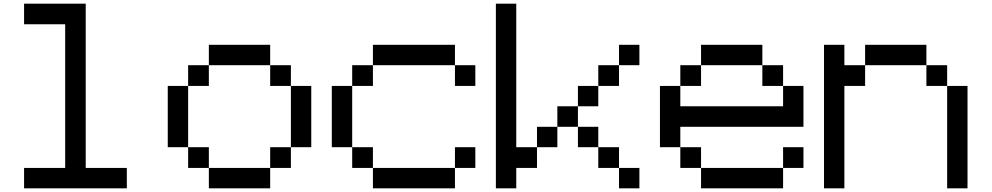

<svg xmlns="http://www.w3.org/2000/svg" viewBox="-20 -1020 5372 1040"><path d="M110.4 0Q110.4 -27.3 110.4 -110.4Q166 -110.4 333 -110.4Q333 -305.7 333 -888.7Q277.3 -888.7 110.4 -888.7Q110.4 -917 110.4 -1000Q194.3 -1000 444.3 -1000Q444.3 -777.3 444.3 -110.4Q500 -110.4 667 -110.4Q667 -83 667 0Q527.3 0 110.4 0Z M1111.3 0Q1111.3 -27.3 1111.3 -110.4Q1194.3 -110.4 1443.4 -110.4Q1443.4 -83 1443.4 0Q1360.4 0 1111.3 0ZM999 -110.4Q999 -138.7 999 -222.7Q1027.3 -222.7 1111.3 -222.7Q1111.3 -194.3 1111.3 -110.4Q1083 -110.4 999 -110.4ZM1443.4 -110.4Q1443.4 -138.7 1443.4 -222.7Q1471.7 -222.7 1555.7 -222.7Q1555.7 -194.3 1555.7 -110.4Q1527.3 -110.4 1443.4 -110.4ZM888.7 -222.7Q888.7 -305.7 888.7 -554.7Q916 -554.7 999 -554.7Q999 -471.7 999 -222.7Q971.7 -222.7 888.7 -222.7ZM1555.7 -222.7Q1555.7 -305.7 1555.7 -554.7Q1583 -554.7 1666 -554.7Q1666 -471.7 1666 -222.7Q1638.7 -222.7 1555.7 -222.7ZM999 -554.7Q999 -583 999 -667Q1027.3 -667 1111.3 -667Q1111.3 -638.7 1111.3 -554.7Q1083 -554.7 999 -554.7ZM1443.4 -554.7Q1443.4 -583 1443.4 -667Q1471.7 -667 1555.7 -667Q1555.7 -638.7 1555.7 -554.7Q1527.3 -554.7 1443.4 -554.7ZM1111.3 -667Q1111.3 -694.3 1111.3 -777.3Q1194.3 -777.3 1443.4 -777.3Q1443.4 -750 1443.4 -667Q1381.8 -667 1194.3 -667Q1173.8 -667 1111.3 -667Z M2000 0Q2000 -27.3 2000 -110.4Q2110.4 -110.4 2444.3 -110.4Q2444.3 -83 2444.3 0Q2333 0 2000 0ZM1887.7 -110.4Q1887.7 -138.7 1887.7 -222.7Q1916 -222.7 2000 -222.7Q2000 -194.3 2000 -110.4Q1971.7 -110.4 1887.7 -110.4ZM2444.3 -110.4Q2444.3 -138.7 2444.3 -222.7Q2471.7 -222.7 2554.7 -222.7Q2554.7 -194.3 2554.7 -110.4Q2527.3 -110.4 2444.3 -110.4ZM1777.3 -222.7Q1777.3 -305.7 1777.3 -554.7Q1804.7 -554.7 1887.7 -554.7Q1887.7 -471.7 1887.7 -222.7Q1860.4 -222.7 1777.3 -222.7ZM1887.7 -554.7Q1887.7 -583 1887.7 -667Q1916 -667 2000 -667Q2000 -638.7 2000 -554.7Q1971.7 -554.7 1887.7 -554.7ZM2444.3 -554.7Q2444.3 -583 2444.3 -667Q2471.7 -667 2554.7 -667Q2554.7 -638.7 2554.7 -554.7Q2527.3 -554.7 2444.3 -554.7ZM2000 -667Q2000 -694.3 2000 -777.3Q2110.4 -777.3 2444.3 -777.3Q2444.3 -750 2444.3 -667Q2360.4 -667 2110.4 -667Q2083 -667 2000 -667Z M3333 0Q3333 -27.3 3333 -110.4Q3360.4 -110.4 3443.4 -110.4Q3443.4 -83 3443.4 0Q3416 0 3333 0ZM3220.7 -110.4Q3220.7 -138.7 3220.7 -222.7Q3249 -222.7 3333 -222.7Q3333 -194.3 3333 -110.4Q3304.7 -110.4 3220.7 -110.4ZM2888.7 -222.7Q2888.7 -250 2888.7 -333Q2916 -333 2999 -333Q2999 -305.7 2999 -222.7Q2971.7 -222.7 2888.7 -222.7ZM3110.4 -222.7Q3110.4 -250 3110.4 -333Q3137.7 -333 3220.7 -333Q3220.7 -305.7 3220.7 -222.7Q3193.4 -222.7 3110.4 -222.7ZM2999 -333Q2999 -360.4 2999 -444.3Q3026.4 -444.3 3110.4 -444.3Q3110.4 -417 3110.4 -333Q3083 -333 2999 -333ZM3110.4 -444.3Q3110.4 -471.7 3110.4 -554.7Q3137.7 -554.7 3220.7 -554.7Q3220.7 -527.3 3220.7 -444.3Q3193.4 -444.3 3110.4 -444.3ZM3220.7 -554.7Q3220.7 -583 3220.7 -667Q3249 -667 3333 -667Q3333 -638.7 3333 -554.7Q3304.7 -554.7 3220.7 -554.7ZM3333 -667Q3333 -694.3 3333 -777.3Q3360.4 -777.3 3443.4 -777.3Q3443.4 -750 3443.4 -667Q3416 -667 3333 -667ZM2666 0Q2666 -250 2666 -1000Q2693.4 -1000 2776.4 -1000Q2776.4 -805.7 2776.4 -222.7Q2804.7 -222.7 2888.7 -222.7Q2888.7 -194.3 2888.7 -110.4Q2860.4 -110.4 2776.4 -110.4Q2776.4 -83 2776.4 0Q2749 0 2666 0Z M3777.3 0Q3777.3 -27.3 3777.3 -110.4Q3887.7 -110.4 4221.7 -110.4Q4221.7 -83 4221.7 0Q4110.4 0 3777.3 0ZM3665 -110.4Q3665 -138.7 3665 -222.7Q3693.4 -222.7 3777.3 -222.7Q3777.3 -194.3 3777.3 -110.4Q3749 -110.4 3665 -110.4ZM4221.7 -110.4Q4221.7 -138.7 4221.7 -222.7Q4249 -222.7 4332 -222.7Q4332 -194.3 4332 -110.4Q4304.7 -110.4 4221.7 -110.4ZM3554.7 -222.7Q3554.7 -305.7 3554.7 -554.7Q3582 -554.7 3665 -554.7Q3665 -527.3 3665 -444.3Q3804.7 -444.3 4221.7 -444.3Q4221.7 -471.7 4221.7 -554.7Q4249 -554.7 4332 -554.7Q4332 -500 4332 -333Q4165 -333 3665 -333Q3665 -305.7 3665 -222.7Q3637.7 -222.7 3554.7 -222.7ZM3665 -554.7Q3665 -583 3665 -667Q3693.4 -667 3777.3 -667Q3777.3 -638.7 3777.3 -554.7Q3749 -554.7 3665 -554.7ZM4109.4 -554.7Q4109.4 -583 4109.4 -667Q4137.7 -667 4221.7 -667Q4221.7 -638.7 4221.7 -554.7Q4193.4 -554.7 4109.4 -554.7ZM3777.3 -667Q3777.3 -694.3 3777.3 -777.3Q3860.4 -777.3 4109.4 -777.3Q4109.4 -750 4109.4 -667Q4054.7 -667 3887.7 -667Q3860.4 -667 3777.3 -667Z M5110.4 0Q5110.4 -138.7 5110.4 -554.7Q5137.7 -554.7 5220.7 -554.7Q5220.7 -416 5220.7 0Q5193.4 0 5110.4 0ZM4998 -554.7Q4998 -583 4998 -667Q5026.4 -667 5110.4 -667Q5110.4 -638.7 5110.4 -554.7Q5082 -554.7 4998 -554.7ZM4443.4 0Q4443.4 -194.3 4443.4 -777.3Q4470.7 -777.3 4553.7 -777.3Q4553.7 -750 4553.7 -667Q4582 -667 4666 -667Q4666 -638.7 4666 -554.7Q4637.7 -554.7 4553.7 -554.7Q4553.7 -416 4553.7 0Q4526.4 0 4443.4 0ZM4666 -667Q4666 -694.3 4666 -777.3Q4749 -777.3 4998 -777.3Q4998 -750 4998 -667Q4915 -667 4666 -667Z"/></svg>

Font: Ingsat TST_CRD
Style: Regular
Weight: 300
Designer: Tofik Waleny
Version: 1.0